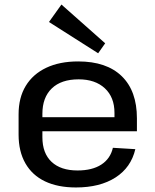

<svg xmlns="http://www.w3.org/2000/svg" viewBox="-20 -819 685 847"><path d="M315 8Q235 8 178.5 -19Q122 -46 92 -98.5Q62 -151 62 -225V-315Q62 -388 93.5 -440Q125 -492 184 -520Q243 -548 325 -548Q450 -548 517 -483Q584 -418 584 -297V-240H147V-302H500L485 -278V-321Q485 -390 442.5 -429.5Q400 -469 327 -469Q250 -469 208.5 -429Q167 -389 167 -317V-214Q167 -143 207.5 -105Q248 -67 322 -67Q387 -67 427 -93Q467 -119 478 -167L577 -161Q558 -80 489.5 -36Q421 8 315 8ZM444 -628 413 -584 196 -722 251 -799Z"/></svg>

Font: Pathway Extreme 8pt Thin 12pt Medium
Style: Regular
Weight: 500
Version: Version 1.001;gftools[0.9.26]